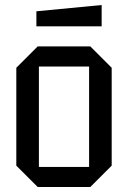

<svg xmlns="http://www.w3.org/2000/svg" viewBox="-20 -745 510 765"><path d="M45 -85V-475L130 -560H340L425 -475V-85L340 0H130ZM135 -80H335V-480H135ZM125 -640V-700L385 -725V-640Z"/></svg>

Font: Tektur SemiCondensed
Style: Regular
Weight: 400
Width: 4
Designer: Adam Jagosz
Foundry: Adam Jagosz
Version: Version 1.005;gftools[0.9.30]